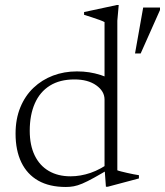

<svg xmlns="http://www.w3.org/2000/svg" viewBox="-20 -735 658 765"><path d="M396.5 -338.5Q396.5 -371.5 363.5 -395Q330.5 -418.5 276.5 -418.5Q218.5 -418.5 178.8 -393.8Q139 -369 118.8 -323Q98.5 -277 98.5 -214Q98.5 -156.5 118.2 -115.8Q138 -75 174.5 -53.8Q211 -32.5 261 -32.5Q300.5 -32.5 340.8 -46.2Q381 -60 425 -92V-67.5Q383 -42.5 355 -27Q327 -11.5 308 -3.5Q289 4.5 274 7.2Q259 10 242.5 10Q177 10 132.5 -15.2Q88 -40.5 65 -88.2Q42 -136 42 -202.5Q42 -261 61 -307.2Q80 -353.5 113.5 -385.2Q147 -417 191.2 -433.8Q235.5 -450.5 286.5 -450.5Q312.5 -450.5 335.2 -447Q358 -443.5 381 -436.2Q404 -429 431.5 -415.5L396.5 -383.5V-647Q390.5 -650.5 376.8 -655.5Q363 -660.5 346.2 -666Q329.5 -671.5 315 -676V-687L445.5 -715H453L447.5 -652.5V-56.5Q452 -54.5 462.8 -51.8Q473.5 -49 487 -46Q500.5 -43 513 -40.5Q525.5 -38 533.5 -37V-24L409.5 9H402L396.5 -66ZM518 -522 550.5 -705H617.5V-695L540.5 -522Z"/></svg>

Font: Newsreader 16pt 16pt Light
Style: Regular
Weight: 300
Version: Version 1.003